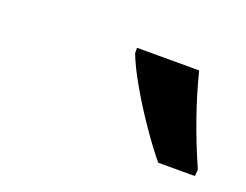

<svg xmlns="http://www.w3.org/2000/svg" viewBox="-44 -839 391 305"><g transform="rotate(20 151.5 -686.0)"><path d="M240 -606Q225 -624 206 -651.5Q187 -679 170.5 -707.5Q154 -736 146 -757V-766H251Q269 -694 303 -617L302 -606Z"/></g></svg>

Font: Noto Sans Condensed Medium
Style: Italic
Weight: 500
Width: 3
Italic angle: -12°
Designer: Monotype Design Team
Foundry: Monotype Imaging Inc.
Version: Version 2.013; ttfautohint (v1.8.4.7-5d5b)